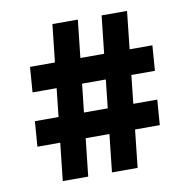

<svg xmlns="http://www.w3.org/2000/svg" viewBox="-74 -715 779 788"><g transform="rotate(-10 315.5 -321.0)"><path d="M400 -642H506L437 0H330ZM55 -262H565L557 -157H47ZM195 -642H301L231 0H125ZM74 -485H584L576 -380H66Z"/></g></svg>

Font: Murecho Thin
Style: Bold
Weight: 700
Version: Version 1.010